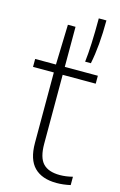

<svg xmlns="http://www.w3.org/2000/svg" viewBox="-125 -861 577 923"><g transform="rotate(15 164.0 -399.5)"><path d="M324 -40.5V1Q288 9 255 9Q182.5 9 144 -29.5Q105.5 -68 105.5 -150.5V-501H2V-540.5H105.5L111.5 -740H149.5V-540.5H314V-501H149.5V-158Q149.5 -89.5 176.5 -60.8Q203.5 -32 260.5 -32Q290.5 -32 324 -40.5ZM247 -808H285Q285 -681.5 266 -590H237.5Q247 -669 247 -808Z"/></g></svg>

Font: Encode Sans Semi Condensed ExLight
Style: Regular
Weight: 275
Width: 4
Designer: Multiple Designers
Foundry: Impallari Type
Version: Version 2.000